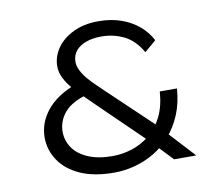

<svg xmlns="http://www.w3.org/2000/svg" viewBox="-79 -806 1057 914"><g transform="rotate(-10 449.5 -348.5)"><path d="M693 0 617 -80 590 -108 389 -303Q358 -334 328 -363Q298 -392 274 -419.5Q250 -447 236 -475Q222 -503 222 -532Q222 -578 249.5 -618.5Q277 -659 329 -684.5Q381 -710 451 -710Q512 -710 560.5 -693Q609 -676 645.5 -645.5Q682 -615 703 -574L647 -526Q612 -587 561.5 -611.5Q511 -636 454 -636Q411 -636 379 -624.5Q347 -613 329 -591Q311 -569 311 -538Q311 -517 323 -494Q335 -471 353 -450.5Q371 -430 389.5 -412.5Q408 -395 420 -383L658 -157L680 -130L800 0ZM402 13Q305 13 239 -16.5Q173 -46 138.5 -97Q104 -148 104 -209Q104 -279 151 -338Q198 -397 291 -432L344 -377Q264 -356 228.5 -314.5Q193 -273 193 -221Q193 -179 217 -143.5Q241 -108 289.5 -87Q338 -66 408 -66Q456 -66 502.5 -81Q549 -96 588 -127.5Q627 -159 652 -209Q677 -259 682 -330H765Q760 -260 737 -205Q714 -150 678 -108.5Q642 -67 597.5 -40.5Q553 -14 503 -0.5Q453 13 402 13Z"/></g></svg>

Font: Lexend Mega Light
Style: Regular
Weight: 300
Version: Version 1.007